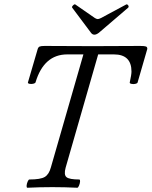

<svg xmlns="http://www.w3.org/2000/svg" viewBox="-20 -884 716 907"><path d="M425.8 -720.2Q416 -720.2 409.2 -730L320.8 -848.1Q318.4 -852.1 325.4 -858.9Q332.5 -865.7 335.9 -862.8L428.2 -798.8Q436.5 -793.9 441.9 -793.9Q447.3 -793.9 457 -798.8L576.2 -862.8Q579.1 -864.7 582.8 -861.8Q586.4 -858.9 587.4 -855Q588.4 -851.1 585.9 -848.1L446.8 -729Q435.1 -720.2 425.8 -720.2ZM108.9 2.9Q105 1.5 105.7 -7.3Q106.4 -16.1 110.6 -26.1Q114.7 -36.1 119.1 -36.1Q171.4 -36.1 191.4 -48.1Q211.4 -60.1 220.2 -92.8L374 -627H297.9Q187.5 -627 147.9 -495.1Q146.5 -490.7 137.5 -488.5Q128.4 -486.3 119.9 -488Q111.3 -489.7 111.8 -494.1L158.2 -652.8Q161.1 -661.6 167.7 -664.3Q174.3 -667 191.9 -667Q230 -667 304.9 -666.5Q379.9 -666 418 -666Q455.6 -666 530 -666.5Q604.5 -667 642.1 -667Q663.1 -667 669.7 -664.3Q676.3 -661.6 675.8 -652.8L629.9 -494.1Q628.4 -489.7 619.1 -487.8Q609.9 -485.8 601.1 -487.8Q592.3 -489.7 592.8 -494.1Q601.1 -531.7 601.1 -545.9Q601.1 -627 518.1 -627H443.8L290 -91.8Q280.8 -58.1 294.2 -47.1Q307.6 -36.1 355 -36.1Q358.9 -34.7 358.2 -25.9Q357.4 -17.1 353.3 -7.1Q349.1 2.9 345.2 2.9Q286.6 0 227.1 0Q167.5 0 108.9 2.9Z"/></svg>

Font: Junicode SmCond
Style: Italic
Weight: 400
Width: 4
Italic angle: -11°
Designer: Peter S. Baker
Version: Version 2.206